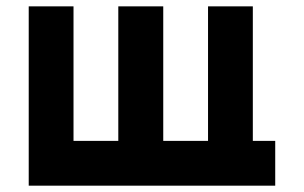

<svg xmlns="http://www.w3.org/2000/svg" viewBox="-20 -587 961 607"><path d="M779.3 -141.6H850.1V0H70.8V-566.9H212.4V-141.6H354V-566.9H496.1V-141.6H637.7V-566.9H779.3Z"/></svg>

Font: Blazma
Style: Regular
Weight: 400
Designer: GGBotNet
Version: 1.00